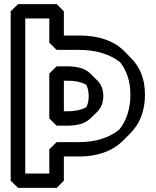

<svg xmlns="http://www.w3.org/2000/svg" viewBox="-20 -880 758 935"><path d="M256 -268H308C353 -268 394 -277 420 -303L456 -338V-339C473 -356 483 -380 483 -412C483 -446 472 -470 455 -487L420 -522C394 -548 352 -557 308 -557H256L220 -522V-303ZM291 -338V-487H308C342 -487 374 -482 400 -467C407 -454 412 -434 412 -412C412 -390 408 -372 400 -358C375 -344 342 -338 308 -338ZM220 -790V-672L256 -637H368C446 -637 516 -616 565 -577C597 -536 615 -484 615 -418C615 -349 595 -291 561 -249C512 -209 444 -188 368 -188H256L220 -153V-35H103V-790ZM291 -825 256 -860H68L32 -825V0L68 35H256L291 0V-118H368C454 -118 528 -144 579 -195L614 -230C659 -275 686 -338 686 -418C686 -495 662 -553 620 -595L619 -596L584 -632C533 -683 456 -707 368 -707H291Z"/></svg>

Font: Hussar Press
Style: Bold
Weight: 700
Foundry: Cannot Into Space Fonts
Version: Version 1.43